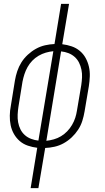

<svg xmlns="http://www.w3.org/2000/svg" viewBox="-20 -755 540 990"><path d="M138 215 172 7Q147 4 123.5 -4Q100 -12 82 -27.5Q64 -43 52 -64Q40 -85 35 -109Q30 -133 30.5 -159Q31 -185 36 -210L57 -340Q61 -364 69 -388Q77 -412 90.5 -433.5Q104 -455 123.5 -473Q143 -491 165.5 -503.5Q188 -516 212.5 -521.5Q237 -527 261 -528L295 -735H336L301 -527Q326 -524 349.5 -516Q373 -508 391.5 -492.5Q410 -477 421.5 -456Q433 -435 438.5 -411Q444 -387 443 -361Q442 -335 438 -310L416 -180Q412 -156 404.5 -132Q397 -108 383 -86.5Q369 -65 350 -47Q331 -29 308.5 -16.5Q286 -4 261.5 1.5Q237 7 213 8L178 215ZM178 -30 255 -491Q235 -489 216 -483.5Q197 -478 179 -467.5Q161 -457 146.5 -442Q132 -427 122 -409Q112 -391 106 -372.5Q100 -354 96 -334L75 -204Q72 -184 71 -164Q70 -144 73.5 -124.5Q77 -105 85.5 -88Q94 -71 108 -58.5Q122 -46 140.5 -39Q159 -32 178 -30ZM219 -29Q238 -31 257.5 -36.5Q277 -42 294.5 -52.5Q312 -63 326.5 -78Q341 -93 351.5 -111Q362 -129 368 -147.5Q374 -166 377 -186L399 -316Q402 -336 403 -356Q404 -376 400 -395.5Q396 -415 387.5 -432Q379 -449 365 -461.5Q351 -474 333 -481Q315 -488 295 -490Z"/></svg>

Font: Iosevka SS04 XLt Obl
Style: Regular
Weight: 200
Italic angle: -9°
Monospace: yes
Designer: Belleve Invis
Foundry: Belleve Invis
Version: Version 19.0.0; ttfautohint (v1.8.4)